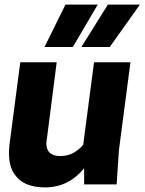

<svg xmlns="http://www.w3.org/2000/svg" viewBox="-20 -800 627 833"><path d="M296 -596H173L264 -780H404ZM456 -596H333L448 -780H587ZM176 13Q84 13 46 -40Q19 -73 19 -136Q19 -153 21 -172L68 -530H226L181 -179Q181 -123 241 -123Q277 -123 302.5 -139Q328 -155 341 -172L388 -530H546L496 -149L486 0H345V-70Q277 13 176 13Z"/></svg>

Font: Tanohe Sans
Style: Bold Italic
Weight: 700
Designer: Village Type and Design LLC & Cristiano Sobral
Foundry: Cooper Hewitt Smithsonian Design Museum
Version: Version 1.00;September 29, 2021;FontCreator 13.0.0.2655 64-b